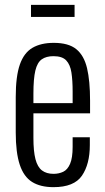

<svg xmlns="http://www.w3.org/2000/svg" viewBox="-20 -764 435 793"><path d="M201 9Q147 9 112.5 -12.5Q78 -34 61.5 -84Q45 -134 45 -217V-363Q45 -449 62 -497.5Q79 -546 114 -566.5Q149 -587 202 -587Q263 -587 295 -561Q327 -535 339.5 -482.5Q352 -430 352 -348V-296H118V-195Q118 -139 126.5 -106.5Q135 -74 153.5 -60Q172 -46 201 -46Q223 -46 241 -54.5Q259 -63 269.5 -87.5Q280 -112 280 -157V-197H351V-165Q351 -86 318.5 -38.5Q286 9 201 9ZM118 -338H280V-386Q280 -432 275 -464.5Q270 -497 253.5 -514.5Q237 -532 201 -532Q171 -532 152.5 -519Q134 -506 126 -472.5Q118 -439 118 -377ZM108 -694V-744H288V-694Z"/></svg>

Font: Oswald Light
Style: Regular
Weight: 300
Designer: Vernon Adams
Foundry: Vernon Adams
Version: Version 4.103;gftools[0.9.33.dev8+g029e19f]